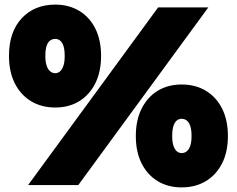

<svg xmlns="http://www.w3.org/2000/svg" viewBox="-20 -804 1029 834"><path d="M102 0 667 -772H885L320 0ZM220 -337Q160 -337 114.8 -364.5Q69.5 -392 44.2 -442.2Q19 -492.5 19 -561Q19 -665.5 74.5 -724.8Q130 -784 220 -784Q278.5 -784 323.5 -757.2Q368.5 -730.5 393.8 -680.5Q419 -630.5 419 -561Q419 -492 393.8 -441.8Q368.5 -391.5 323.8 -364.2Q279 -337 220 -337ZM220 -486Q231.5 -486 240.8 -494Q250 -502 255.5 -518.5Q261 -535 261 -561Q261 -588.5 255.5 -604.8Q250 -621 240.8 -628Q231.5 -635 220 -635Q207.5 -635 197.8 -628Q188 -621 182.5 -604.8Q177 -588.5 177 -561Q177 -535.5 182.5 -519Q188 -502.5 197.8 -494.2Q207.5 -486 220 -486ZM769 10Q710 10 665.2 -17Q620.5 -44 595.2 -94Q570 -144 570 -213Q570 -282 595.2 -332.2Q620.5 -382.5 665.2 -409.8Q710 -437 769 -437Q828.5 -437 873.8 -410Q919 -383 944.5 -332.8Q970 -282.5 970 -213Q970 -144 944.5 -94Q919 -44 873.8 -17Q828.5 10 769 10ZM769 -139Q781.5 -139 791.2 -146.8Q801 -154.5 806.5 -170.8Q812 -187 812 -213Q812 -240 806.5 -256.5Q801 -273 791.2 -280.5Q781.5 -288 769 -288Q757.5 -288 748.2 -280.8Q739 -273.5 733.5 -257Q728 -240.5 728 -213Q728 -187 733.5 -170.8Q739 -154.5 748.2 -146.8Q757.5 -139 769 -139Z"/></svg>

Font: Hepta Slab Black
Style: Regular
Weight: 900
Designer: Michael LaGattuta
Foundry: Michael LaGattuta
Version: Version 1.102